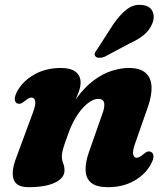

<svg xmlns="http://www.w3.org/2000/svg" viewBox="-20 -764 692 798"><path d="M50.5 -334.5Q42 -339.5 41.5 -351.8Q41 -364 50.5 -383Q74.5 -427 122.2 -454.2Q170 -481.5 233.5 -481.5Q273 -481.5 294 -465.8Q315 -450 315 -420.5Q315 -402.5 306.8 -380.8Q298.5 -359 287.2 -334.5Q276 -310 265.5 -284Q255 -258 250.5 -232L236.5 -239Q263.5 -308 297.5 -354.8Q331.5 -401.5 369 -429.5Q406.5 -457.5 444.2 -469.5Q482 -481.5 515.5 -481.5Q562.5 -481.5 585.2 -461Q608 -440.5 609.8 -404.2Q611.5 -368 595 -320.5L542.5 -170.5Q530 -135.5 533.5 -122Q537 -108.5 547.5 -108.5Q554 -108.5 560.2 -111.8Q566.5 -115 576 -123Q587 -132.5 594.2 -134.2Q601.5 -136 608.5 -132Q617 -127.5 617.8 -115.2Q618.5 -103 608.5 -84Q585.5 -40 538.5 -13Q491.5 14 428.5 14Q381.5 14 359.2 -4.2Q337 -22.5 335.8 -55.8Q334.5 -89 350 -133L402.5 -282.5Q416.5 -318.5 413 -335.8Q409.5 -353 388.5 -353Q374 -353 357.8 -343.5Q341.5 -334 325 -316.2Q308.5 -298.5 293.5 -273.2Q278.5 -248 266.5 -216Q257 -190.5 250.5 -171.5Q244 -152.5 240.5 -138.8Q237 -125 237 -114.5Q237 -98.5 242.5 -85.5Q248 -72.5 248 -55.5Q248 -24 208.5 -5Q169 14 98 14Q48 14 36.8 -18.2Q25.5 -50.5 47 -107L117 -296.5Q130 -331.5 126 -345Q122 -358.5 111.5 -358.5Q105.5 -358.5 99.2 -355.5Q93 -352.5 83 -344Q72 -335 64.8 -333.2Q57.5 -331.5 50.5 -334.5ZM450.5 -662.5Q478 -703 507.5 -725.5Q537 -748 572 -743Q604 -739.5 614 -716.2Q624 -693 613.5 -667.5Q602 -639 578.8 -619.5Q555.5 -600 516 -582L413.5 -527.5Q402 -523.5 391.8 -523.8Q381.5 -524 376.5 -530Q371 -537 375.2 -545.5Q379.5 -554 386.5 -563Z"/></svg>

Font: Fraunces ExtraBold
Style: Italic
Weight: 800
Italic angle: -16°
Version: Version 1.000;[b76b70a41]